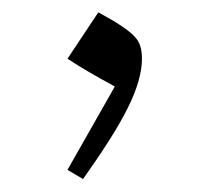

<svg xmlns="http://www.w3.org/2000/svg" viewBox="-20 -757 335 307"><path d="M112.8 -470.7Q136.7 -504.4 154.5 -532.5Q172.4 -560.5 184.1 -584Q195.8 -607.4 201.4 -627.2Q207 -647 207 -663.1Q207 -674.8 204.3 -683.3Q201.7 -691.9 194.3 -699.5Q187 -707 173.3 -716.1Q159.7 -725.1 137.2 -737.3L87.9 -663.1Q107.4 -650.4 123 -641.4Q138.7 -632.3 163.6 -618.7L87.9 -485.4Z"/></svg>

Font: Pinar FD VF
Style: Regular
Weight: 300
Designer: Amin Abedi
Version: Version 2.000